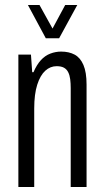

<svg xmlns="http://www.w3.org/2000/svg" viewBox="-20 -743 412 763"><path d="M53 0V-526H103L108 -456H113Q126 -486 142.5 -504Q159 -522 180 -530Q201 -538 223 -538Q254 -538 276.5 -526Q299 -514 311.5 -485Q324 -456 324 -407V0H261V-393Q261 -412 259 -428Q257 -444 251 -456Q245 -468 234 -474Q223 -480 205 -480Q180 -480 160 -462Q140 -444 128 -406.5Q116 -369 116 -312V0ZM91 -723H137L204 -602H174L239 -723H287L215 -591H162Z"/></svg>

Font: Archivo ExtraCondensed Light
Style: Regular
Weight: 300
Width: 2
Designer: Hector Gatti
Foundry: Omnibus-Type
Version: Version 2.001